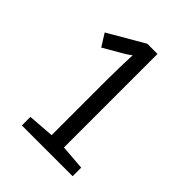

<svg xmlns="http://www.w3.org/2000/svg" viewBox="-203 -825 936 936"><g transform="rotate(45 265.0 -357.0)"><path d="M111 0H461V-59L333 -69H332V-714H262L76 -606L116 -542L192 -586C219 -601 231 -608 251 -624C249 -580 247 -503 247 -447V-69L111 -59Z"/></g></svg>

Font: Noto Sans Mono Condensed
Style: Regular
Weight: 400
Width: 3
Designer: Monotype Design Team
Foundry: Monotype Imaging Inc.
Version: Version 2.014